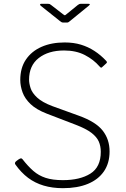

<svg xmlns="http://www.w3.org/2000/svg" viewBox="-20 -974 658 1004"><path d="M500 -627Q470 -662 424 -686Q378 -710 315 -710Q233 -710 182.5 -670.5Q132 -631 132 -557Q132 -538 140 -513Q148 -488 174.5 -463.5Q201 -439 254 -419L392 -369Q481 -337 517 -291Q553 -245 553 -182Q553 -121 523.5 -78Q494 -35 439.5 -12.5Q385 10 309 10Q254 10 208.5 -3.5Q163 -17 127 -44Q91 -71 61 -113Q57 -118 58.5 -123Q60 -128 67 -133L78 -141Q86 -146 90 -146Q94 -146 98 -141Q126 -105 154 -80.5Q182 -56 218.5 -44Q255 -32 309 -32Q398 -32 452.5 -66Q507 -100 507 -180Q507 -210 496.5 -234Q486 -258 458 -279.5Q430 -301 375 -322L224 -380Q170 -401 140 -429.5Q110 -458 98 -491Q86 -524 86 -556Q86 -619 115.5 -662.5Q145 -706 197 -729Q249 -752 318 -752Q365 -752 403 -740.5Q441 -729 474 -707.5Q507 -686 535 -656Q538 -653 539 -649.5Q540 -646 535 -642L513 -622Q509 -619 507 -620.5Q505 -622 500 -627ZM387 -948Q391 -951 394.5 -952.5Q398 -954 402 -954H443Q456 -954 444 -944L346 -864Q343 -862 339.5 -859Q336 -856 330 -856H312Q305 -856 301 -858.5Q297 -861 292 -865L193 -944Q189 -948 189.5 -951Q190 -954 195 -954H232Q237 -954 239.5 -953Q242 -952 247 -948L309 -900Q317 -894 319 -894Q321 -894 328 -900Z"/></svg>

Font: Libre Franklin Thin Thin
Style: Regular
Weight: 250
Version: Version 3.000